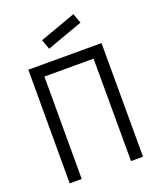

<svg xmlns="http://www.w3.org/2000/svg" viewBox="-166 -1026 932 1127"><g transform="rotate(-20 300.0 -463.0)"><path d="M71 0V-710H528L529 0H454L453 -640H146V0ZM228 -784 206 -845 431 -926 453 -865Z"/></g></svg>

Font: Orbit
Style: Regular
Weight: 400
Designer: Sooun Cho
Foundry: JAMO
Version: Version 1.000; ttfautohint (v1.8.4.7-5d5b);gftools[0.9.29]